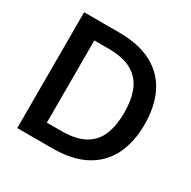

<svg xmlns="http://www.w3.org/2000/svg" viewBox="-156 -853 1001 1005"><g transform="rotate(30 344.5 -350.0)"><path d="M73 0V-700H284Q406 -700 485 -657Q564 -614 602.5 -535.5Q641 -457 641 -349Q641 -243 602.5 -164.5Q564 -86 485 -43Q406 0 284 0ZM193 -102H278Q368 -102 420.5 -131.5Q473 -161 495.5 -216.5Q518 -272 518 -349Q518 -427 495.5 -482.5Q473 -538 420.5 -568.5Q368 -599 278 -599H193Z"/></g></svg>

Font: DM Sans 11pt SemiBold
Style: Regular
Weight: 600
Version: Version 4.004;gftools[0.9.30]